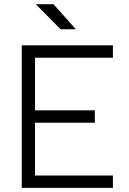

<svg xmlns="http://www.w3.org/2000/svg" viewBox="-20 -914 626 934"><path d="M85.9 0H529.3V-60.1H150.4V-316.9H441.4V-377.4H150.4V-633.3H529.3V-693.4H85.9ZM274.9 -771.5H349.1L240.2 -893.6H154.3Z"/></svg>

Font: Cascadia Mono NF Light
Style: Regular
Weight: 300
Monospace: yes
Designer: Aaron Bell
Foundry: Saja Typeworks
Version: Version 2404.023